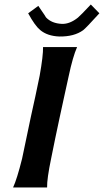

<svg xmlns="http://www.w3.org/2000/svg" viewBox="-20 -832 461 852"><path d="M383 -812 421 -773Q360 -706 349 -698Q309 -669 243 -670Q190 -672 158 -699Q135 -718 105 -773L150 -806Q155 -798 167 -781Q179 -764 184 -755Q209 -728 255 -726Q290 -725 326 -754Q337 -763 383 -812ZM171 -623H322Q303 -580 285 -495Q278 -465 265 -404Q252 -343 245 -312Q238 -281 225.5 -220Q213 -159 207 -129Q188 -38 189 0H38Q55 -36 78 -128Q78 -130 117 -314Q124 -344 137 -405Q150 -466 156 -496Q172 -586 171 -623Z"/></svg>

Font: GFS Neohellenic Rg
Style: Bold Italic
Weight: 700
Italic angle: -12°
Designer: Designed by Takis Katsoulidis and George D. Matthiopoulos.
Foundry: Designed by Takis Katsoulidis and George D. Matthiopoulos.
Version: Version 1.0